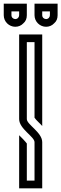

<svg xmlns="http://www.w3.org/2000/svg" viewBox="-62 -1020 332 1040"><path d="M187.5 -875C204.2 -875 219.8 -881.3 231.3 -893.8C243.8 -904.2 250 -918.8 250 -937.5V-1000H125V-937.5C125 -901.9 154.5 -875 187.5 -875ZM187.5 -916.7C177.1 -916.7 166.7 -925 166.7 -937.5V-958.3H208.3V-937.5C208.3 -927.1 200 -916.7 187.5 -916.7ZM20.8 -875C37.5 -875 53.1 -881.3 64.6 -893.8C77.1 -904.2 83.3 -918.8 83.3 -937.5V-1000H-41.7V-937.5C-41.7 -901.9 -12.2 -875 20.8 -875ZM20.8 -916.7C10.4 -916.7 0 -925 0 -937.5V-958.3H41.7V-937.5C41.7 -927.1 33.3 -916.7 20.8 -916.7ZM125 -250V-41.7H83.3V-242.7C80.2 -247.9 71.9 -256.2 60.4 -268.8L41.7 -287.5V0H166.7V-250C166.7 -303.2 83.3 -345.2 83.3 -375V-791.7H125V-382.3C132.1 -370.4 160.4 -345.9 166.7 -337.5V-833.3H41.7V-375C41.7 -321.8 125 -279.8 125 -250Z"/></svg>

Font: Sportrop
Style: Regular
Weight: 500
Version: Version 0.9